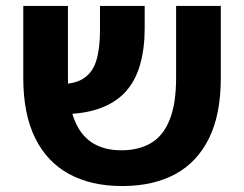

<svg xmlns="http://www.w3.org/2000/svg" viewBox="-20 -623 826 650"><path d="M392.8 6.8Q288.5 6.8 213.9 -33.9Q139.2 -74.5 99 -155.6Q58.8 -236.8 58.8 -359.5V-602.8H210V-361Q210 -274.2 231 -219.8Q252 -165.2 292.2 -139.8Q332.5 -114.2 389.8 -114.2H394.2Q453 -115 493.5 -140.1Q534 -165.2 555.1 -219.4Q576.2 -273.5 576.2 -359.5V-602.8H727.5V-358.8Q727.5 -236 687.8 -155.2Q648 -74.5 574.6 -34.2Q501.2 6 398 6.8ZM167.2 -236.8 158.8 -338.5Q223.8 -334.8 258 -354.5Q292.2 -374.2 305.4 -415.9Q318.5 -457.5 318.5 -518.8V-602.8H469.8V-526.2Q469.8 -458.8 454.2 -404Q438.8 -349.2 404 -311.2Q369.2 -273.2 311 -253.8Q252.8 -234.2 167.2 -236.8Z"/></svg>

Font: Noto Sans Hebrew Light
Style: Regular
Weight: 100
Version: Version 3.000